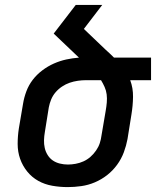

<svg xmlns="http://www.w3.org/2000/svg" viewBox="-20 -755 640 783"><path d="M256 8Q224 8 193 2.5Q162 -3 136 -17.5Q110 -32 91 -55.5Q72 -79 62 -107.5Q52 -136 52 -168Q52 -200 57 -232L74 -332Q78 -357 87.5 -382.5Q97 -408 113.5 -429.5Q130 -451 152.5 -468Q175 -485 200 -496Q225 -507 250.5 -512.5Q276 -518 302 -520L199 -618L289 -735H397L322 -637L410 -553Q419 -545 427.5 -537Q436 -529 445 -520H596V-428H511Q523 -396 522.5 -360Q522 -324 516 -288L500 -188Q495 -161 485 -134Q475 -107 457.5 -83Q440 -59 417 -41Q394 -23 367 -11.5Q340 0 311.5 4Q283 8 256 8ZM257 -84Q272 -84 288.5 -87Q305 -90 320.5 -97Q336 -104 349 -115.5Q362 -127 372 -141.5Q382 -156 387 -171.5Q392 -187 394 -203L411 -303Q414 -320 415.5 -337Q417 -354 415 -370Q413 -386 406.5 -400.5Q400 -415 392 -428H330Q314 -428 297 -425.5Q280 -423 264 -417.5Q248 -412 233 -402Q218 -392 206.5 -378.5Q195 -365 188.5 -349Q182 -333 179 -317L163 -217Q160 -200 159.5 -183.5Q159 -167 162.5 -151.5Q166 -136 174.5 -122.5Q183 -109 195.5 -100.5Q208 -92 224 -88Q240 -84 257 -84Z"/></svg>

Font: Iosevka SmBd Ex Obl
Style: Regular
Weight: 600
Width: 7
Italic angle: -9°
Monospace: yes
Designer: Belleve Invis
Foundry: Belleve Invis
Version: Version 32.5.0; ttfautohint (v1.8.4)